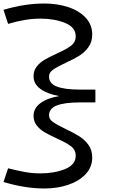

<svg xmlns="http://www.w3.org/2000/svg" viewBox="-20 -889 685 1093"><path d="M259 -232Q259 -211 281 -195Q303 -179 351 -156Q399 -133 430 -114Q461 -95 483 -65Q505 -35 505 7Q505 63 467 103Q429 143 367 163.5Q305 184 233 184Q123 184 0 147L26 69Q77 82 120.5 90Q164 98 210 98Q290 98 350.5 73.5Q411 49 411 -3Q411 -36 384 -56.5Q357 -77 301 -102Q258 -122 232.5 -137Q207 -152 189 -175Q171 -198 171 -230Q171 -273 210.5 -302Q250 -331 317 -342Q250 -354 210.5 -382.5Q171 -411 171 -455Q171 -487 189 -510Q207 -533 232.5 -548Q258 -563 301 -583Q357 -608 384 -628.5Q411 -649 411 -682Q411 -734 350.5 -758.5Q290 -783 210 -783Q126 -783 26 -753L0 -833Q120 -869 233 -869Q305 -869 367 -849Q429 -829 467 -789Q505 -749 505 -692Q505 -650 483 -620Q461 -590 431 -571.5Q401 -553 353 -531Q304 -508 281.5 -492Q259 -476 259 -453Q259 -414 303 -396.5Q347 -379 436 -379H523V-306H436Q347 -306 303 -288.5Q259 -271 259 -232Z"/></svg>

Font: BioRhyme Expanded
Style: Regular
Weight: 400
Width: 7
Designer: Aoife Mooney
Foundry: Aoife Mooney Type
Version: Version 1.000